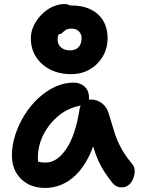

<svg xmlns="http://www.w3.org/2000/svg" viewBox="-20 -923 703 953"><path d="M205 10Q155 10 118 -10Q81 -30 60 -66.5Q39 -103 39 -151Q39 -201 55.5 -252.5Q72 -304 101 -351Q130 -398 169 -434.5Q208 -471 253 -492Q298 -513 345 -513Q378 -513 400 -493Q422 -473 422 -436Q422 -432 421 -428Q426 -429 430 -429Q464 -429 488 -409Q512 -389 520 -358Q535 -308 548 -266.5Q561 -225 581.5 -187.5Q602 -150 636 -109Q648 -95 648.5 -76Q649 -57 641.5 -37.5Q634 -18 619.5 -5.5Q605 7 584 7Q567 7 556.5 0.5Q546 -6 538 -15Q517 -42 500 -67.5Q483 -93 469 -123.5Q455 -154 443 -194Q443 -195 442 -196Q433 -170 422 -148Q393 -90 357.5 -55.5Q322 -21 283 -5.5Q244 10 205 10ZM380 -399Q321 -388 275 -352Q225 -312 196.5 -256.5Q168 -201 168 -141Q168 -131 169 -121Q185 -116 207 -116Q263 -116 309 -184Q355 -252 375 -382Q377 -391 380 -399ZM333 -555Q274 -555 229 -578Q184 -601 158.5 -641Q133 -681 133 -734Q133 -765 147.5 -795.5Q162 -826 186 -850.5Q210 -875 240 -889Q270 -903 301 -903Q316 -903 327 -896Q330 -896 332 -896Q390 -896 430.5 -876Q471 -856 492.5 -819.5Q514 -783 514 -734Q514 -683 490 -642.5Q466 -602 425.5 -578.5Q385 -555 333 -555ZM271 -753Q266 -740 266 -726Q266 -702 283 -687.5Q300 -673 327 -673Q355 -673 370 -689Q385 -705 385 -733Q385 -754 371.5 -767.5Q358 -781 335 -781Q316 -781 306 -774Q296 -767 289 -760Q282 -753 271 -753Z"/></svg>

Font: Shantell Sans Light SemiBold
Style: Regular
Weight: 600
Version: Version 1.008;[ac192a2d6]